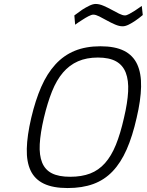

<svg xmlns="http://www.w3.org/2000/svg" viewBox="-20 -941 742 971"><path d="M335 -47Q393 -47 436 -63.5Q479 -80 511 -116Q543 -152 566 -208.5Q589 -265 607 -345Q625 -421 628 -478Q631 -535 616 -573.5Q601 -612 566.5 -631Q532 -650 475 -650Q418 -650 374.5 -631Q331 -612 298.5 -574Q266 -536 243 -478.5Q220 -421 202 -345Q184 -268 181 -212Q178 -156 193 -119Q208 -82 242.5 -64.5Q277 -47 335 -47ZM322 10Q248 10 202 -12Q156 -34 135 -78Q114 -122 115.5 -188.5Q117 -255 138 -345Q159 -434 188.5 -501.5Q218 -569 260 -615Q302 -661 358 -684Q414 -707 488 -707Q562 -707 607.5 -684Q653 -661 674 -615.5Q695 -570 693.5 -502Q692 -434 671 -345Q650 -252 620.5 -185Q591 -118 549.5 -74.5Q508 -31 452 -10.5Q396 10 322 10ZM702 -865Q682 -848 664 -836Q648 -825 631 -816.5Q614 -808 600 -808Q583 -808 562 -817Q541 -826 520.5 -837.5Q500 -849 482 -858Q464 -867 452 -867Q443 -867 427.5 -859Q412 -851 397 -841Q379 -830 360 -816L356 -863Q377 -879 396 -892Q413 -903 431.5 -912Q450 -921 464 -921Q482 -921 503 -912Q524 -903 544 -892Q564 -881 582 -872Q600 -863 612 -863Q620 -863 634 -870.5Q648 -878 662 -887Q679 -898 697 -911Z"/></svg>

Font: Panefresco 250wt
Style: Italic
Weight: 300
Version: Version 1.000